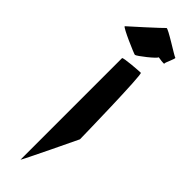

<svg xmlns="http://www.w3.org/2000/svg" viewBox="-340 -935 910 910"><g transform="rotate(45 115.0 -479.5)"><path d="M-23 -810C-25 -802 101 -748 107 -748C116 -748 197 -812 195 -820C195 -820 240 -812 235 -818C233 -824 259 -874 252 -874C245 -874 127 -952 123 -944C119 -938 -22 -810 -23 -810ZM75 -14C75 -6 206 -281 206 -281C206 -288 198 -708 187 -708C177 -708 75 -701 75 -694Z"/></g></svg>

Font: Ampere
Style: SuCnd
Weight: 400
Version: Version 1